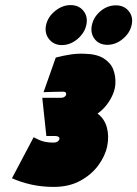

<svg xmlns="http://www.w3.org/2000/svg" viewBox="-20 -723 539 754"><path d="M257 -703Q225 -703 196.5 -680Q168 -657 161 -625Q154 -593 172.5 -569.5Q191 -546 223 -546Q256 -546 284 -569.5Q312 -593 319 -625Q326 -657 308 -680Q290 -703 257 -703ZM435 -702Q402 -702 375 -679.5Q348 -657 341 -625Q334 -593 351.5 -570Q369 -547 402 -547Q434 -547 462 -570Q490 -593 497 -625Q504 -657 485.5 -679.5Q467 -702 435 -702ZM151 -361Q166 -362 178.5 -362Q191 -362 202.5 -362.5Q214 -363 225 -363Q229 -363 232 -362.5Q235 -362 237 -360.5Q239 -359 239.5 -357Q240 -355 240 -352Q239 -348 236 -345Q233 -342 229 -340.5Q225 -339 219 -339H146L162 -189H197Q201 -189 204.5 -188Q208 -187 210 -185.5Q212 -184 213 -181.5Q214 -179 213 -176Q212 -172 208.5 -169Q205 -166 200 -164.5Q195 -163 189 -163Q171 -163 157 -166Q143 -169 132.5 -174Q122 -179 112 -184L27 -23Q63 -7 104 2Q145 11 191 11Q251 11 295 -13Q339 -37 366 -73.5Q393 -110 401 -149Q409 -189 399.5 -223Q390 -257 363 -277Q382 -290 397.5 -309.5Q413 -329 422.5 -351Q432 -373 433 -393Q435 -423 425 -449.5Q415 -476 387.5 -493.5Q360 -511 311 -512Q284 -513 257 -509Q230 -505 199 -497Z"/></svg>

Font: Advent Pro Black
Style: Italic
Weight: 900
Italic angle: -12°
Version: Version 3.000